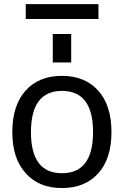

<svg xmlns="http://www.w3.org/2000/svg" viewBox="-20 -905 597 936"><path d="M130.9 -260.7Q130.9 -60.5 282.2 -60.5Q433.6 -60.5 433.6 -261.2Q433.6 -461.9 282.2 -461.9Q130.9 -461.9 130.9 -260.7ZM105.5 -812.5V-884.8H460V-812.5ZM237.3 -600.6V-739.3H327.1V-600.6ZM105.5 -60.5Q40 -131.8 40 -261.2Q40 -390.6 104.5 -462.9Q168.9 -535.2 281.7 -535.2Q394.5 -535.2 459 -462.9Q523.4 -390.6 523.4 -261.2Q523.4 -131.8 459 -60.1Q394.5 11.7 281.7 11.7Q168.9 11.7 105.5 -60.5Z"/></svg>

Font: irohakakuC Regular
Style: Regular
Weight: 400
Designer: [Source Han Sans]
Ryoko NISHIZUKA Ë•øÂ°öÊ∂ºÂ≠ê (kana & ideographs); Paul D. Hunt (Latin, Greek & Cyrillic); Wenlong ZHAN
Version: Version 1.001.20160904